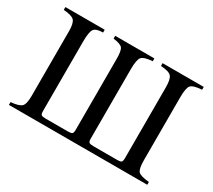

<svg xmlns="http://www.w3.org/2000/svg" viewBox="-126 -893 1246 1125"><g transform="rotate(30 497.0 -331.0)"><path d="M965 0H29V-19Q85 -24 101.5 -40.5Q118 -57 118 -114V-551Q118 -604 101.5 -621.5Q85 -639 29 -643V-662H295V-643Q247 -643 233.5 -623Q220 -603 220 -538V-68Q220 -49 226.5 -43.5Q233 -38 255 -38H406Q428 -38 434.5 -43.5Q441 -49 441 -69V-551Q441 -605 428 -621Q415 -637 366 -643V-662H631V-643Q573 -639 558 -620.5Q543 -602 543 -538V-67Q543 -49 550 -43.5Q557 -38 578 -38H741Q761 -38 767.5 -43.5Q774 -49 774 -69V-549Q774 -604 758 -622Q742 -640 687 -643L686 -662H965V-643Q906 -639 891 -621.5Q876 -604 876 -540V-114Q876 -56 891.5 -40Q907 -24 965 -19Z"/></g></svg>

Font: STIX Math
Style: Regular
Weight: 400
Designer: MicroPress Inc., with final additions and corrections provided by Coen Hoffman, Elsevier (retired)
Version: Version 1.1.1